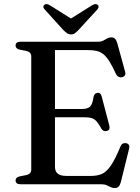

<svg xmlns="http://www.w3.org/2000/svg" viewBox="-20 -905 687 943"><path d="M206 -369.5H379Q410 -369.5 422.2 -381.2Q434.5 -393 439 -427.5Q441 -437.5 445.8 -442.8Q450.5 -448 458.5 -449Q474.5 -451 479.5 -431L517 -288Q519.5 -277 516.8 -270.8Q514 -264.5 505 -262Q497 -259.5 489.8 -262.2Q482.5 -265 478 -273Q465.5 -296.5 454.8 -308.5Q444 -320.5 430.8 -324.8Q417.5 -329 397 -329H206ZM56.5 -681.5Q56.5 -690.5 62.5 -695.2Q68.5 -700 81.5 -700H461Q477 -700 487.2 -705.5Q497.5 -711 506.5 -716.2Q515.5 -721.5 527 -721.5Q538.5 -721.5 545 -714.8Q551.5 -708 556 -693L594.5 -553Q597.5 -543 594 -536Q590.5 -529 581.5 -526.5Q571.5 -523.5 563 -527.5Q554.5 -531.5 549.5 -542Q532 -580 517.5 -603.2Q503 -626.5 488 -638.5Q473 -650.5 455 -654.8Q437 -659 412 -659H250V-85.5Q250 -63 263.8 -52Q277.5 -41 306.5 -41H427Q459 -41 481.8 -51.5Q504.5 -62 525.5 -93.2Q546.5 -124.5 572 -186.5Q576 -196 582.8 -199.5Q589.5 -203 598 -202Q608.5 -200.5 612.8 -193.2Q617 -186 614 -174.5L573.5 -10.5Q569.5 4.5 562.5 11.5Q555.5 18.5 542.5 18.5Q532.5 18.5 523.5 14Q514.5 9.5 504 4.8Q493.5 0 478.5 0H81.5Q68.5 0 62.5 -5Q56.5 -10 56.5 -18.5Q56.5 -33.5 75.5 -38.5L108.5 -45Q120.5 -47.5 127 -54.2Q133.5 -61 133.5 -72V-628Q133.5 -639 127 -645.8Q120.5 -652.5 108.5 -655L75.5 -661.5Q56.5 -666.5 56.5 -681.5ZM348.5 -801.5 225 -879Q208 -889.5 198 -881.5Q193.5 -878.5 193 -872.2Q192.5 -866 199.5 -858.5L291.5 -757Q301.5 -747.5 309.5 -741.8Q317.5 -736 329 -736Q340.5 -736 348 -741.8Q355.5 -747.5 365 -757L458 -858.5Q464.5 -866 464.2 -872.2Q464 -878.5 459.5 -881.5Q449.5 -889.5 432 -879L308.5 -801.5Z"/></svg>

Font: Fraunces 10pt
Style: Regular
Weight: 400
Version: Version 1.000;[b76b70a41]